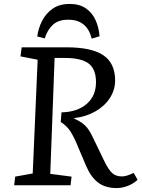

<svg xmlns="http://www.w3.org/2000/svg" viewBox="-20 -940 719 974"><path d="M292 -370Q373 -372 420 -413Q467 -454 467 -523Q467 -589 430 -617.5Q393 -646 308 -646H257L235 -58L343 -44L338 0H52L57 -44L146 -60L171 -637L84 -654L90 -700H317Q445 -700 504.5 -659.5Q564 -619 564 -532Q564 -484 537.5 -443Q511 -402 464 -375Q417 -348 357 -341V-338Q391 -323 411.5 -303.5Q432 -284 451 -243L509 -123Q530 -80 548.5 -62.5Q567 -45 599 -45Q622 -45 658 -63L678 -28Q658 -9 629.5 2.5Q601 14 572 14Q514 14 477.5 -14Q441 -42 417 -98L375 -197Q356 -244 337.5 -273Q319 -302 288 -321ZM445 -744Q422 -840 326 -840Q276 -840 248 -814Q220 -788 207 -745L169 -755Q174 -795 193 -833Q212 -871 246.5 -895.5Q281 -920 334 -920Q384 -920 416.5 -897Q449 -874 465.5 -836.5Q482 -799 485 -756Z"/></svg>

Font: Literata 12pt
Style: Italic
Weight: 400
Italic angle: -2°
Designer: Latin by Veronika Burian and Jose Scaglione. Greek by Irene Vlachou. Cyrillic by Vera Evstafieva
Foundry: TypeTogether
Version: Version 3.002